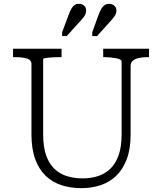

<svg xmlns="http://www.w3.org/2000/svg" viewBox="-20 -964 845 1001"><path d="M205 -264Q205 -198 220.5 -154Q236 -110 264 -83.5Q292 -57 329.5 -45.5Q367 -34 411 -34Q454 -34 491 -46Q528 -58 555.5 -84.5Q583 -111 598.5 -155Q614 -199 614 -264V-645Q614 -650 606 -654Q598 -658 585 -660.5Q572 -663 556.5 -664.5Q541 -666 527 -666H518V-710H757V-666H746Q722 -666 702.5 -661.5Q683 -657 672 -647Q661 -637 661 -620V-263Q661 -188 641 -134.5Q621 -81 586 -47.5Q551 -14 504.5 1.5Q458 17 404 17Q348 17 300.5 1.5Q253 -14 218 -47.5Q183 -81 163.5 -134.5Q144 -188 144 -264V-630Q144 -652 120 -659Q96 -666 59 -666H48V-710H301V-666H292Q278 -666 262.5 -665.5Q247 -665 234 -663.5Q221 -662 213 -660.5Q205 -659 205 -656ZM338 -887Q345 -906 352 -918.5Q359 -931 368.5 -937.5Q378 -944 391 -944Q408 -944 418.5 -934.5Q429 -925 429 -909Q429 -893 419 -878.5Q409 -864 393 -848L328 -776H304V-796ZM494 -887Q501 -906 508.5 -918.5Q516 -931 525.5 -937.5Q535 -944 548 -944Q565 -944 576 -934.5Q587 -925 587 -909Q587 -893 576.5 -878.5Q566 -864 551 -848L486 -776H461V-796Z"/></svg>

Font: Roboto Serif 20pt ExtraLight
Style: Regular
Weight: 250
Version: Version 1.008